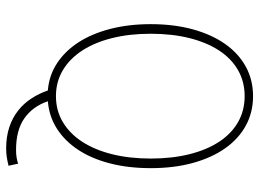

<svg xmlns="http://www.w3.org/2000/svg" viewBox="-132 -582 863 640"><g transform="rotate(90 300.0 -261.5)"><path d="M300 -16Q348 -16 386.5 -39Q425 -62 452 -103.5Q479 -145 493.5 -203Q508 -261 508 -332Q508 -403 493.5 -461Q479 -519 452 -560Q425 -601 386.5 -623Q348 -645 300 -645Q252 -645 213.5 -623Q175 -601 148 -560Q121 -519 106.5 -461Q92 -403 92 -332Q92 -261 106.5 -203Q121 -145 148 -103.5Q175 -62 213.5 -39Q252 -16 300 -16ZM475 150Q435 150 403.5 139.5Q372 129 348 110Q324 91 307.5 65.5Q291 40 281 11Q231 7 190.5 -19.5Q150 -46 121 -90.5Q92 -135 76 -196.5Q60 -258 60 -332Q60 -410 77.5 -473Q95 -536 126.5 -580.5Q158 -625 202 -649Q246 -673 300 -673Q354 -673 398 -649Q442 -625 473.5 -580.5Q505 -536 522.5 -473Q540 -410 540 -332Q540 -257 524 -195.5Q508 -134 478.5 -89.5Q449 -45 408 -19Q367 7 317 11Q334 61 373.5 89Q413 117 479 117Q494 117 505.5 115Q517 113 525 110L532 142Q516 146 502.5 148Q489 150 475 150Z"/></g></svg>

Font: Source Code Pro ExtraLight
Style: Regular
Weight: 200
Monospace: yes
Designer: Paul D. Hunt, Teo Tuominen
Foundry: Adobe Systems Incorporated
Version: Version 2.030;PS 1.000;hotconv 16.6.51;makeotf.lib2.5.65220